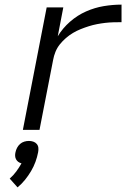

<svg xmlns="http://www.w3.org/2000/svg" viewBox="-20 -562 590 831"><path d="M79 0 182 -530H254L230 -405Q251 -440 283 -468Q315 -496 352.5 -512.5Q390 -529 429 -535.5Q468 -542 506 -542V-466Q488 -466 470.5 -465.5Q453 -465 435.5 -463Q418 -461 400 -457.5Q382 -454 364.5 -448.5Q347 -443 329.5 -436Q312 -429 296 -419.5Q280 -410 265.5 -397.5Q251 -385 239 -370Q227 -355 220 -337.5Q213 -320 210 -303L151 0ZM56 249 22 211Q38 197 50.5 180Q63 163 73 145Q65 143 59 138.5Q53 134 49.5 127.5Q46 121 45.5 113Q45 105 47 97Q49 87 54 77.5Q59 68 67 61Q75 54 85 51Q95 48 105 48Q115 48 124 51Q133 54 139 61Q145 68 146 77.5Q147 87 145 97Q141 118 133.5 138.5Q126 159 114.5 178.5Q103 198 88.5 216Q74 234 56 249Z"/></svg>

Font: Lode Term
Style: Italic
Weight: 400
Italic angle: -11°
Monospace: yes
Designer: Belleve Invis
Foundry: Belleve Invis
Version: Version 29.2.0